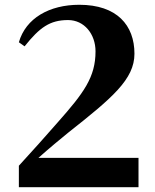

<svg xmlns="http://www.w3.org/2000/svg" viewBox="-20 -784 648 804"><path d="M560 -123H141C187 -164 233 -202 265 -228C450 -374 543 -452 543 -559C543 -678 470 -764 312 -764C187 -764 88 -708 59 -607L83 -590C146 -669 189 -700 265 -700C333 -700 380 -641 380 -569C380 -461 331 -395 222 -272C173 -216 117 -153 59 -90V0H560Z"/></svg>

Font: GenKiMin2 TW H
Style: Regular
Weight: 900
Version: Version 2.100;PS 2.1;hotconv 16.6.51;makeotf.lib2.5.65220 DE